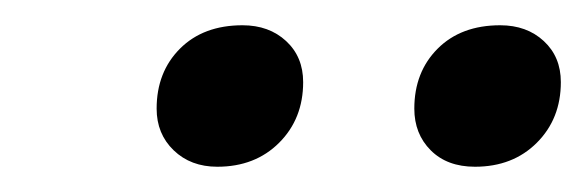

<svg xmlns="http://www.w3.org/2000/svg" viewBox="-20 -686 464 152"><path d="M104 -600Q104 -629 122.5 -647.5Q141 -666 172 -666Q193 -666 206.5 -653.5Q220 -641 220 -621Q220 -592 201 -573Q182 -554 152 -554Q131 -554 117.5 -567Q104 -580 104 -600ZM308 -600Q308 -629 326.5 -647.5Q345 -666 376 -666Q397 -666 410.5 -653.5Q424 -641 424 -621Q424 -592 405 -573Q386 -554 356 -554Q334 -554 321 -567Q308 -580 308 -600Z"/></svg>

Font: Sarabun Medium
Style: Italic
Weight: 500
Italic angle: -10°
Designer: Suppakit Chalermlarp | Katatrad Co.,Ltd.
Foundry: Cadson Demak Co.,Ltd.
Version: Version 1.000; ttfautohint (v1.6)